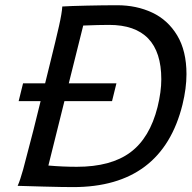

<svg xmlns="http://www.w3.org/2000/svg" viewBox="-20 -724 747 748"><path d="M222.7 -698.7Q252.9 -700.7 318.1 -702.1Q383.3 -703.6 436.5 -703.6Q511.7 -703.6 572.8 -675Q633.8 -646.5 670.2 -586.2Q706.5 -525.9 706.5 -435.1Q706.5 -380.4 690.9 -316.4Q611.3 4.9 264.6 4.9Q225.6 4.9 149.7 2.9Q73.7 1 48.8 0Q58.6 -22 70.1 -63.5Q81.5 -105 99.6 -176.3L110.4 -217.8L138.2 -330.1H52.7L69.8 -399.4H155.8L175.3 -478.5Q198.2 -570.8 209.7 -621.8Q221.2 -672.9 222.7 -698.7ZM279.3 -74.2Q412.1 -74.2 487.8 -130.4Q563.5 -186.5 593.8 -307.1Q608.4 -366.7 608.4 -415Q608.4 -521 557.4 -574Q506.3 -627 405.3 -627Q366.7 -627 304.2 -624.5L248 -399.4H433.6L416.5 -330.1H231L168.5 -79.1Q224.6 -74.2 279.3 -74.2Z"/></svg>

Font: Lesson One
Style: Italic
Weight: 400
Italic angle: -14°
Designer: But Ko, Victor Gaultney, Annie Olsen, Julie Remington, Don Collingsworth, Eric Hays, Becca Hirsbrunner
Version: Version 1.100